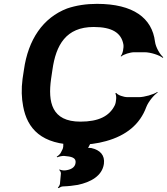

<svg xmlns="http://www.w3.org/2000/svg" viewBox="-20 -741 867 996"><path d="M397 -110C248 -110 228 -211 245 -332L252 -379C270 -507 322 -601 466 -601C561 -601 609 -571 620 -511C623 -495 617 -461 606 -450L609 -448C620 -459 656 -470 676 -470H730C761 -470 807 -455 824 -441L827 -444C810 -458 788 -495 784 -525C769 -647 672 -721 483 -721C427 -721 375 -713 328 -697C203 -649 126 -536 104 -378L97 -332C90 -279 92 -232 100 -190C121 -74 195 10 381 10C436 10 484 4 530 -9C635 -38 706 -96 739 -186C750 -214 778 -248 798 -261L796 -264C777 -251 729 -237 700 -237H642C621 -237 590 -248 583 -259L578 -256C586 -246 583 -212 576 -196C548 -138 491 -110 397 -110ZM372 104C369 129 346 140 317 143C308 144 294 141 289 138L287 141C292 144 296 152 296 159L291 212C291 218 284 229 280 232L284 235C290 231 299 226 307 226C336 225 361 222 384 218C450 204 510 172 519 109C525 64 499 37 454 27C448 26 433 25 429 28L432 31C437 28 442 17 445 11C447 4 457 -5 463 -8L460 -12C454 -8 441 -3 432 -3H362C344 -3 314 -13 306 -22L302 -19C309 -10 311 17 305 32L297 48C294 57 281 68 274 72L277 75C286 71 303 67 314 68C349 71 376 76 372 104Z"/></svg>

Font: Asimov
Style: EdgeWideIt
Weight: 500
Designer: Google
Version: Version 2.000980: 2014